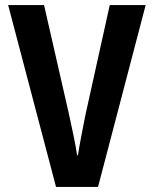

<svg xmlns="http://www.w3.org/2000/svg" viewBox="-20 -734 603 754"><path d="M200 0 12 -714H153L251 -285Q259 -249 268.5 -203Q278 -157 283 -124H286Q291 -157 300 -203.5Q309 -250 316 -285L411 -714H552L365 0Z"/></svg>

Font: Noto Sans Mono SemiCondensed
Style: Bold
Weight: 700
Width: 4
Designer: Monotype Design Team
Foundry: Monotype Imaging Inc.
Version: Version 2.014